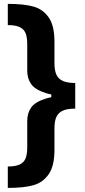

<svg xmlns="http://www.w3.org/2000/svg" viewBox="-20 -757 430 977"><path d="M257.1 -435.4V-545Q257.1 -625.9 228.2 -667.8Q199.3 -709.7 150.6 -723.5Q102 -737.3 19.7 -737.3V-629.3Q59.3 -629.3 80.9 -618.7Q102.4 -608.2 110.5 -587.4Q118.6 -566.7 118.6 -530.2V-397Q118.6 -357.9 138.3 -329.5Q157.9 -301.2 211.6 -283.8Q265.2 -266.5 362.8 -266.5V-334.7Q322.6 -334.7 299.6 -345.2Q276.6 -355.7 266.8 -377.6Q257.1 -399.5 257.1 -435.4ZM257.1 5.9V-103.3Q257.1 -140.1 266.8 -161.8Q276.6 -183.4 299.6 -193.9Q322.6 -204.3 362.8 -204.3V-272.2Q265.8 -272.2 211.9 -255Q157.9 -237.9 138.3 -209.5Q118.6 -181.2 118.6 -141.7V-8.3Q118.6 27.2 110.5 48.1Q102.4 69.1 80.9 79.7Q59.3 90.2 19.7 90.2V199.2Q102.5 199.2 150.9 185.2Q199.3 171.2 228.2 129Q257.1 86.8 257.1 5.9ZM362.8 -334.7H241.1V-204.3H362.8Z"/></svg>

Font: Pretendard JP Variable
Style: Regular
Weight: 400
Designer: Base glyphs from Inter by Rasmus Andersson; Hangul glyphs from Noto Sans CJK(Source Han Sans) by Jang Soo-young and Kang
Foundry: Kil Hyung-jin
Version: Version 1.307;Glyphs 3.2 (3192)